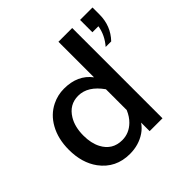

<svg xmlns="http://www.w3.org/2000/svg" viewBox="-210 -1039 1290 1290"><g transform="rotate(-45 435.0 -394.0)"><path d="M514.2 -830.1H645V27.8H522.9V-53.2Q501 -21.5 470.2 -0.5Q405.8 43 321.3 43Q187.5 43 110.8 -60.5Q50.3 -143.1 50.3 -267.6Q50.3 -370.6 92.8 -446.8Q133.3 -520 204.1 -554.7Q257.3 -581.1 317.9 -581.1Q447.3 -581.1 514.2 -492.2ZM514.2 -378.9Q442.9 -480 351.6 -480Q267.1 -480 221.2 -404.3Q187 -348.1 187 -265.6Q187 -192.9 213.4 -142.6Q256.8 -59.1 350.6 -59.1Q416 -59.1 465.8 -107.9Q494.6 -135.7 514.2 -181.2ZM720.7 -831.1H838.9V-764.2Q838.9 -656.7 766.6 -581.1H713.9Q766.1 -641.1 777.8 -713.9H720.7Z"/></g></svg>

Font: BIZ UDPGothic
Style: Bold
Weight: 700
Designer: TypeBank Co., Ltd.
Foundry: Morisawa Inc.
Version: Version 1.051